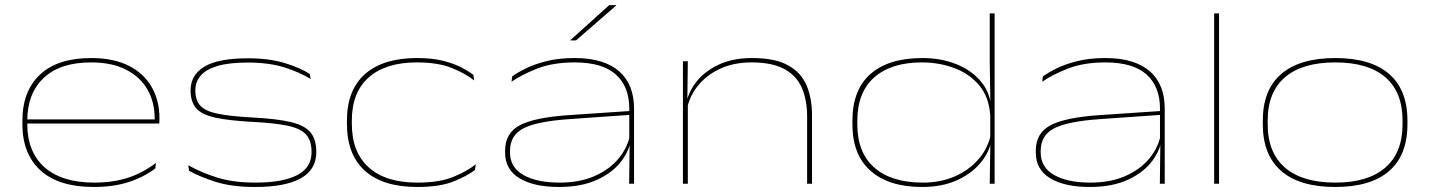

<svg xmlns="http://www.w3.org/2000/svg" viewBox="-20 -714 5556 746"><path d="M345 12.5Q208 12.5 137.5 -51.8Q67 -116 67 -231.5V-245Q67 -360 135.5 -424.2Q204 -488.5 334 -488.5Q420.5 -488.5 479.8 -458.8Q539 -429 569.2 -376.2Q599.5 -323.5 599.5 -254.5V-252.5Q599.5 -249 599.5 -244.2Q599.5 -239.5 598.5 -234H580.5Q581 -238 581 -243.2Q581 -248.5 581 -253.5Q581 -317.5 552.8 -366.5Q524.5 -415.5 469.5 -443.5Q414.5 -471.5 334 -471.5Q213.5 -471.5 149.8 -411.2Q86 -351 86 -245V-240V-237.5V-231.5Q86 -178 102.8 -136Q119.5 -94 152.5 -64.5Q185.5 -35 234 -19.8Q282.5 -4.5 345.5 -4.5Q418 -4.5 475.5 -22.8Q533 -41 586 -81L583.5 -59.5Q536.5 -24.5 478 -6Q419.5 12.5 345 12.5ZM76 -234V-250H592V-234Z M971.5 12.5Q880 12.5 817 -7.8Q754 -28 714.5 -50.5L711.5 -72Q762 -43.5 824.2 -24Q886.5 -4.5 972.5 -4.5Q1078.5 -4.5 1134.5 -33.5Q1190.5 -62.5 1190.5 -123Q1190.5 -167.5 1169.2 -191.2Q1148 -215 1097.8 -225.5Q1047.5 -236 960 -240.5Q868.5 -245.5 816.2 -257Q764 -268.5 742.2 -293.5Q720.5 -318.5 720.5 -363Q720.5 -422.5 774 -455Q827.5 -487.5 944 -487.5Q1028 -487.5 1089 -468.2Q1150 -449 1183.5 -426.5L1187 -407Q1145.5 -433 1085.2 -452Q1025 -471 943 -471Q870.5 -471 825.5 -457.8Q780.5 -444.5 759.8 -420.2Q739 -396 739 -363Q739 -324 759 -302.8Q779 -281.5 827.5 -271.8Q876 -262 961.5 -257.5Q1057 -252.5 1110.8 -239.5Q1164.5 -226.5 1186.8 -199.2Q1209 -172 1209 -123Q1209 -55 1148.8 -21.2Q1088.5 12.5 971.5 12.5Z M1600.5 12.5Q1468.5 12.5 1398.2 -50.2Q1328 -113 1328 -233V-245Q1328 -364.5 1398.5 -426.5Q1469 -488.5 1600.5 -488.5Q1659 -488.5 1701.5 -477.8Q1744 -467 1773 -451.8Q1802 -436.5 1819.5 -423L1822 -401.5Q1788 -429 1734.5 -450.2Q1681 -471.5 1599.5 -471.5Q1479 -471.5 1413 -413.5Q1347 -355.5 1347 -245V-233Q1347 -122.5 1412.8 -63.5Q1478.5 -4.5 1601.5 -4.5Q1687.5 -4.5 1741.5 -26.8Q1795.5 -49 1828.5 -75.5L1825.5 -53.5Q1797 -31.5 1743.5 -9.5Q1690 12.5 1600.5 12.5Z M2424.5 0 2426.5 -159.5 2425 -166.5V-286.5V-292Q2425 -377.5 2372.8 -424.5Q2320.5 -471.5 2213 -471.5Q2128.5 -471.5 2067.2 -447.5Q2006 -423.5 1967.5 -396.5L1970 -417Q1989.5 -431.5 2022.8 -448Q2056 -464.5 2103.5 -476.5Q2151 -488.5 2213 -488.5Q2271.5 -488.5 2314.8 -475Q2358 -461.5 2386.8 -436Q2415.5 -410.5 2429.5 -374.2Q2443.5 -338 2443.5 -292V0ZM2151.5 12.5Q2055 12.5 1998.8 -21.2Q1942.5 -55 1942.5 -121V-128.5Q1942.5 -197 1999.5 -227.2Q2056.5 -257.5 2187.5 -266.5L2432 -283V-268L2190 -251Q2067 -242.5 2014.2 -215.5Q1961.5 -188.5 1961.5 -127.5V-122Q1961.5 -63.5 2013.8 -34Q2066 -4.5 2154.5 -4.5Q2233 -4.5 2291.5 -30.5Q2350 -56.5 2385.5 -100.5Q2421 -144.5 2429.5 -198.5L2438.5 -184H2433Q2429 -135 2395.8 -89.8Q2362.5 -44.5 2301.2 -16Q2240 12.5 2151.5 12.5ZM2347 -694H2374V-692.5L2218 -557H2196V-558Z M3116 0V-261.5Q3116 -326 3095.2 -373.2Q3074.5 -420.5 3027.2 -446Q2980 -471.5 2900 -471.5Q2829.5 -471.5 2775.5 -445.8Q2721.5 -420 2688.2 -376.5Q2655 -333 2647 -278.5L2639 -293H2643.5Q2648 -343.5 2679.5 -388Q2711 -432.5 2767.5 -460.5Q2824 -488.5 2902.5 -488.5Q2990.5 -488.5 3041.2 -460.8Q3092 -433 3113.5 -383Q3135 -333 3135 -266V0ZM2633.5 0V-476H2652.5L2650.5 -316H2652.5V0Z M3563 12.5Q3433.5 12.5 3362.8 -50Q3292 -112.5 3292 -230.5V-245Q3292 -365 3362.5 -426.8Q3433 -488.5 3564 -488.5Q3638 -488.5 3698.8 -463.5Q3759.5 -438.5 3795.8 -391.8Q3832 -345 3832 -278.5H3839L3827.5 -265Q3823 -337 3784.5 -382.5Q3746 -428 3687.2 -449.8Q3628.5 -471.5 3562 -471.5Q3443 -471.5 3377 -413.5Q3311 -355.5 3311 -244V-231.5Q3311 -120.5 3377.5 -62.5Q3444 -4.5 3565.5 -4.5Q3637 -4.5 3693.8 -30.5Q3750.5 -56.5 3786.5 -100.8Q3822.5 -145 3831 -199.5L3839 -185H3834.5Q3830 -134 3796 -89Q3762 -44 3702.8 -15.8Q3643.5 12.5 3563 12.5ZM3825.5 0 3828 -164 3827.5 -171V-305.5L3828 -315L3825.5 -476V-662H3844.5V0Z M4486.5 0 4488.5 -159.5 4487 -166.5V-286.5V-292Q4487 -377.5 4434.8 -424.5Q4382.5 -471.5 4275 -471.5Q4190.5 -471.5 4129.2 -447.5Q4068 -423.5 4029.5 -396.5L4032 -417Q4051.5 -431.5 4084.8 -448Q4118 -464.5 4165.5 -476.5Q4213 -488.5 4275 -488.5Q4333.5 -488.5 4376.8 -475Q4420 -461.5 4448.8 -436Q4477.5 -410.5 4491.5 -374.2Q4505.5 -338 4505.5 -292V0ZM4213.5 12.5Q4117 12.5 4060.8 -21.2Q4004.5 -55 4004.5 -121V-128.5Q4004.5 -197 4061.5 -227.2Q4118.5 -257.5 4249.5 -266.5L4494 -283V-268L4252 -251Q4129 -242.5 4076.2 -215.5Q4023.5 -188.5 4023.5 -127.5V-122Q4023.5 -63.5 4075.8 -34Q4128 -4.5 4216.5 -4.5Q4295 -4.5 4353.5 -30.5Q4412 -56.5 4447.5 -100.5Q4483 -144.5 4491.5 -198.5L4500.5 -184H4495Q4491 -135 4457.8 -89.8Q4424.5 -44.5 4363.2 -16Q4302 12.5 4213.5 12.5Z M4697.5 0V-662H4716.5V0Z M5168 12.5Q5029.5 12.5 4958 -49.8Q4886.5 -112 4886.5 -231.5V-245.5Q4886.5 -365 4958.5 -426.8Q5030.5 -488.5 5168.5 -488.5Q5305.5 -488.5 5377 -426.8Q5448.5 -365 5448.5 -245.5V-231.5Q5448.5 -111 5377 -49.2Q5305.5 12.5 5168 12.5ZM5168.5 -4.5Q5295 -4.5 5362.2 -62.5Q5429.5 -120.5 5429.5 -231.5V-245.5Q5429.5 -356.5 5362.5 -414Q5295.5 -471.5 5168 -471.5Q5040.5 -471.5 4973 -414Q4905.5 -356.5 4905.5 -245.5V-231.5Q4905.5 -120.5 4973 -62.5Q5040.5 -4.5 5168.5 -4.5Z"/></svg>

Font: Anek Latin Expanded Thin
Style: Regular
Weight: 250
Width: 7
Designer: Yesha Goshar
Foundry: Ek Type
Version: Version 1.003